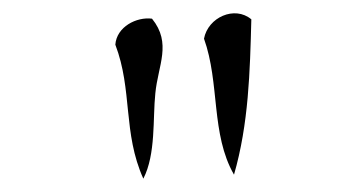

<svg xmlns="http://www.w3.org/2000/svg" viewBox="-20 -837 540 288"><path d="M357 -808C332 -829 292 -811 286 -779C310 -712 296 -636 331 -575C353 -651 355 -730 357 -808ZM213 -697C217 -739 238 -772 208 -809C185 -812 155 -797 153 -770C179 -702 164 -638 195 -569C214 -606 209 -659 213 -697Z"/></svg>

Font: Yuji Syuku Std R
Style: Regular
Weight: 400
Designer: Kataoka Yuji
Foundry: Kinuta Font Factory
Version: Version 3.000;hotconv 1.0.111;makeotfexe 2.5.65597